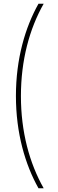

<svg xmlns="http://www.w3.org/2000/svg" viewBox="-20 -852 315 1037"><path d="M188 165H216C139 29 93 -140 93 -333C93 -527 139 -696 216 -832H188C116 -704 66 -534 66 -334C66 -133 116 37 188 165Z"/></svg>

Font: Noto Sans Gurmukhi UI ExtraCondensed Thin
Style: Regular
Weight: 100
Width: 2
Designer: Jelle Bosma - Monotype Design Team
Foundry: Monotype Imaging Inc.
Version: Version 2.004